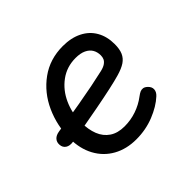

<svg xmlns="http://www.w3.org/2000/svg" viewBox="-128 -695 875 875"><g transform="rotate(-45 310.0 -257.0)"><path d="M88.2 -204.8Q88.2 -287.5 121.5 -361.2Q154.8 -434.8 217.4 -480.2Q280 -525.7 364 -525.7Q417.7 -525.7 456.9 -505.9Q496.2 -486.2 516.9 -449.9Q537.7 -413.7 537.7 -365Q537.7 -332.3 528.7 -311.7Q519.7 -291 499.8 -277.6Q479.8 -264.2 444.8 -254.3Q395.3 -239.8 273.3 -216.6Q151.3 -193.3 88.2 -184.3Q64.7 -180.8 50.7 -190.1Q36.7 -199.3 35.3 -217.7Q33.8 -235.3 44.4 -247.3Q55 -259.3 77.3 -262.7Q114.3 -268.2 149.8 -273.9Q185.2 -279.7 227.2 -286.8Q284.2 -296.7 326.1 -305.1Q368 -313.5 406.5 -322.3Q426.2 -327 437.2 -334.8Q448.3 -342.7 452.5 -352.1Q456.7 -361.5 456.7 -373.3Q456.7 -394.5 447.2 -410.8Q437.8 -427 417.7 -436.6Q397.5 -446.2 366.7 -446.2Q309.7 -446.2 266.4 -414.3Q223.2 -382.5 199.9 -330.8Q176.7 -279 176.7 -221.5Q176.7 -174.7 190.3 -140.2Q204 -105.8 232.4 -86.7Q260.8 -67.5 304.3 -67.5Q344.7 -67.5 381.3 -80.2Q418 -92.8 448.3 -115.8Q460.2 -124.8 468.8 -128.6Q477.5 -132.3 486.6 -131Q495.7 -129.7 505.5 -120.7Q519.8 -107.7 519.1 -91.8Q518.3 -75.8 503.5 -62.3Q469.5 -30.8 415.6 -9.2Q361.7 12.3 300.7 12.3Q237.7 12.3 189.6 -14.5Q141.5 -41.3 114.8 -90.6Q88.2 -139.8 88.2 -204.8Z"/></g></svg>

Font: Monaspace Radon Var
Style: Regular
Weight: 400
Designer: Riley Cran and the Lettermatic Team
Version: Version 1.000 (Monaspace Radon Var)